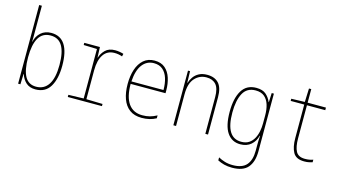

<svg xmlns="http://www.w3.org/2000/svg" viewBox="-103 -1156 3206 1792"><g transform="rotate(15 1500.0 -259.5)"><path d="M253 10Q197 10 162.5 -21Q128 -52 113 -101H111L107 0H85V-760H111V-503Q111 -483 111 -457Q111 -431 110 -412H112Q124 -468 163.5 -503Q203 -538 263 -538Q352 -538 396 -469.5Q440 -401 440 -268Q440 -141 394.5 -65.5Q349 10 253 10ZM253 -16Q331 -16 372 -79.5Q413 -143 413 -268Q413 -390 376.5 -451.5Q340 -513 263 -513Q185 -513 148 -449Q111 -385 111 -262Q111 -139 145.5 -77.5Q180 -16 253 -16Z M565 0V-21L712 -25V-503L583 -507V-528H734L738 -427H740Q753 -470 786.5 -503Q820 -536 881 -536Q902 -536 925 -532Q948 -528 962 -523L956 -497Q920 -510 881 -510Q811 -510 774.5 -455.5Q738 -401 738 -303V-25L895 -21V0Z M1280 10Q1209 10 1163 -24Q1117 -58 1095 -119.5Q1073 -181 1073 -262Q1073 -341 1093.5 -403Q1114 -465 1156 -501.5Q1198 -538 1261 -538Q1325 -538 1363.5 -504.5Q1402 -471 1419.5 -416Q1437 -361 1437 -296V-270H1100Q1100 -144 1146 -79.5Q1192 -15 1280 -15Q1319 -15 1351.5 -23.5Q1384 -32 1419 -51V-23Q1390 -7 1355.5 1.5Q1321 10 1280 10ZM1411 -294Q1411 -357 1395.5 -406.5Q1380 -456 1347 -484.5Q1314 -513 1261 -513Q1193 -513 1150.5 -458Q1108 -403 1101 -294Z M1585 0V-528H1605L1608 -416H1610Q1619 -446 1638.5 -474Q1658 -502 1690.5 -519.5Q1723 -537 1770 -537Q1842 -537 1881 -495Q1920 -453 1920 -361V0H1894V-355Q1894 -439 1861.5 -475.5Q1829 -512 1770 -512Q1702 -512 1656.5 -461.5Q1611 -411 1611 -307V0Z M2215 241Q2172 241 2138 232Q2104 223 2075 208V179Q2104 195 2138.5 205.5Q2173 216 2216 216Q2307 216 2348 168.5Q2389 121 2389 30V-15Q2389 -41 2389.5 -62.5Q2390 -84 2392 -114H2389Q2376 -60 2336 -25Q2296 10 2233 10Q2151 10 2105.5 -56.5Q2060 -123 2060 -259Q2060 -389 2105 -463.5Q2150 -538 2244 -538Q2306 -538 2339 -508.5Q2372 -479 2388 -439H2390L2394 -528H2415V30Q2415 130 2368.5 185.5Q2322 241 2215 241ZM2235 -15Q2280 -15 2309.5 -34.5Q2339 -54 2356.5 -86Q2374 -118 2381.5 -156.5Q2389 -195 2389 -234V-312Q2389 -368 2375 -413.5Q2361 -459 2329.5 -486Q2298 -513 2244 -513Q2160 -513 2123 -444Q2086 -375 2086 -258Q2086 -15 2235 -15Z M2851 10Q2772 10 2743.5 -41Q2715 -92 2715 -180V-503H2584V-524L2714 -528L2719 -659H2741V-528H2918V-503H2741V-183Q2741 -102 2764 -58.5Q2787 -15 2851 -15Q2876 -15 2895 -18.5Q2914 -22 2930 -28V-3Q2914 2 2895.5 6Q2877 10 2851 10Z"/></g></svg>

Font: Noto Sans Mono ExtraCondensed Thin
Style: Regular
Weight: 100
Width: 2
Designer: Monotype Design Team
Foundry: Monotype Imaging Inc.
Version: Version 2.014; ttfautohint (v1.8.4.7-5d5b)